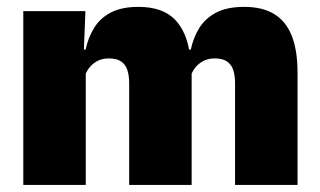

<svg xmlns="http://www.w3.org/2000/svg" viewBox="-20 -524 906 544"><path d="M646 0V-288Q646 -310 640.8 -325.8Q635.5 -341.5 623 -350Q610.5 -358.5 588.5 -358.5Q571 -358.5 557.8 -352Q544.5 -345.5 535.2 -334.8Q526 -324 521 -310.5L505.5 -383.5H520.5Q528 -418 545 -445.2Q562 -472.5 592.8 -488.5Q623.5 -504.5 672 -504.5Q724 -504.5 757.2 -484Q790.5 -463.5 806.8 -422.2Q823 -381 823 -318.5V0ZM46 0V-492.5H222L216.5 -352.5L223 -348V0ZM346 0V-288Q346 -310 340.8 -325.8Q335.5 -341.5 323 -350Q310.5 -358.5 288.5 -358.5Q271 -358.5 257.8 -352Q244.5 -345.5 235.2 -334.8Q226 -324 221 -310.5L194 -383.5H222.5Q230 -418 246.8 -445.2Q263.5 -472.5 294 -488.5Q324.5 -504.5 372 -504.5Q440.5 -504.5 475.2 -469Q510 -433.5 518.5 -366.5Q519.5 -356.5 521.2 -341Q523 -325.5 523 -314V0Z"/></svg>

Font: Anek Telugu ExtraBold
Style: Regular
Weight: 800
Designer: Omkar Bhoir (Telugu), Yesha Goshar (Latin)
Foundry: Ek Type
Version: Version 1.003